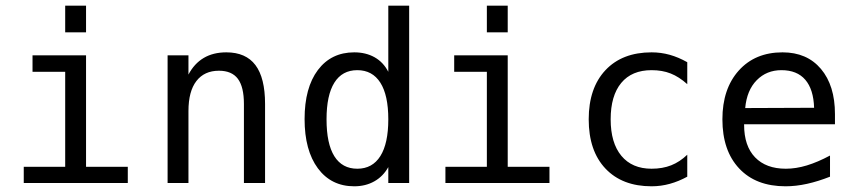

<svg xmlns="http://www.w3.org/2000/svg" viewBox="-20 -651 3040 683"><path d="M95.7 -454.1H286.1V-57.6H434.6V0H64.5V-57.6H211.9V-395.5H95.7ZM211.9 -630.9H286.1V-536.1H211.9Z M922.9 -281.2V0H847.7V-281.2Q847.7 -341.8 826.2 -370.6Q804.7 -399.4 758.8 -399.4Q707 -399.4 678.7 -362.8Q650.4 -326.2 650.4 -255.9V0H576.2V-454.1H650.4V-385.7Q670.9 -424.8 704.6 -444.8Q738.3 -464.8 785.2 -464.8Q854.5 -464.8 888.7 -419.4Q922.9 -374 922.9 -281.2Z M1361.3 -395.5V-630.9H1435.5V0H1361.3V-56.6Q1342.8 -23.4 1311.5 -5.9Q1280.3 11.7 1240.2 11.7Q1158.2 11.7 1110.8 -52.2Q1063.5 -116.2 1063.5 -227.5Q1063.5 -338.9 1110.8 -401.9Q1158.2 -464.8 1240.2 -464.8Q1281.2 -464.8 1312.5 -447.3Q1343.8 -429.7 1361.3 -395.5ZM1141.6 -226.6Q1141.6 -139.6 1169.4 -95.2Q1197.3 -50.8 1251 -50.8Q1304.7 -50.8 1333 -95.7Q1361.3 -140.6 1361.3 -226.6Q1361.3 -312.5 1333 -356.9Q1304.7 -401.4 1251 -401.4Q1197.3 -401.4 1169.4 -356.9Q1141.6 -312.5 1141.6 -226.6Z M1595.7 -454.1H1786.1V-57.6H1934.6V0H1564.5V-57.6H1711.9V-395.5H1595.7ZM1711.9 -630.9H1786.1V-536.1H1711.9Z M2424.8 -22.5Q2394.5 -5.9 2362.8 2.9Q2331.1 11.7 2297.9 11.7Q2193.4 11.7 2133.8 -51.3Q2074.2 -114.3 2074.2 -226.6Q2074.2 -337.9 2133.8 -401.4Q2193.4 -464.8 2297.9 -464.8Q2331.1 -464.8 2362.3 -456.1Q2393.6 -447.3 2424.8 -429.7V-351.6Q2395.5 -377.9 2365.7 -389.6Q2335.9 -401.4 2297.9 -401.4Q2227.5 -401.4 2189.9 -356Q2152.3 -310.5 2152.3 -226.6Q2152.3 -142.6 2190.4 -96.7Q2228.5 -50.8 2297.9 -50.8Q2336.9 -50.8 2367.7 -63Q2398.4 -75.2 2424.8 -100.6Z M2950.2 -245.1V-209H2627V-207Q2627 -131.8 2666 -91.3Q2705.1 -50.8 2775.4 -50.8Q2811.5 -50.8 2850.1 -62.5Q2888.7 -74.2 2932.6 -97.7V-22.5Q2890.6 -5.9 2851.1 2.9Q2811.5 11.7 2774.4 11.7Q2668.9 11.7 2609.4 -51.8Q2549.8 -115.2 2549.8 -226.6Q2549.8 -335 2607.9 -399.9Q2666 -464.8 2763.7 -464.8Q2850.6 -464.8 2900.4 -405.8Q2950.2 -346.7 2950.2 -245.1ZM2876 -267.6Q2874 -333 2844.7 -367.2Q2815.4 -401.4 2759.8 -401.4Q2707 -401.4 2671.9 -365.7Q2636.7 -330.1 2630.9 -266.6Z"/></svg>

Font: BabelStone Xiangqi Colour
Style: Regular
Weight: 400
Designer: Andrew West
Foundry: BabelStone
Version: Version 11.001 November 01, 2021